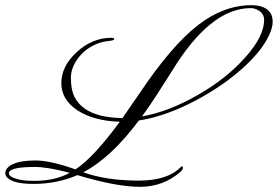

<svg xmlns="http://www.w3.org/2000/svg" viewBox="-157 -704 1065 736"><path d="M139.6 -32.7Q62.5 1 -29.3 1Q-107.4 1 -130.4 -24.4Q-136.7 -31.7 -136.7 -41Q-136.7 -50.3 -128.9 -59.6Q-121.1 -68.8 -106.4 -75.2Q-77.1 -88.9 -20.8 -88.9Q35.6 -88.9 132.3 -54.7Q201.7 -100.1 302.2 -237.3Q202.6 -240.2 139.6 -281.2Q78.1 -321.8 78.1 -385.7Q78.1 -449.7 136.7 -503.9Q196.3 -559.1 270 -559.1Q280.8 -559.1 280.8 -553.2Q280.8 -548.8 253.9 -546.1Q227.1 -543.5 199 -528.8Q170.9 -514.2 152.3 -493.2Q114.7 -450.7 114.7 -405.3Q114.7 -359.9 128.7 -332.5Q142.6 -305.2 168.5 -287.1Q219.2 -252.4 312.5 -251.5L378.9 -347.7Q500 -528.3 601.6 -607.4Q700.7 -684.1 807.1 -684.1Q863.8 -684.1 882.3 -649.4Q888.2 -638.2 888.2 -618.7Q888.2 -599.1 875.2 -570.6Q862.3 -542 839.1 -512.2Q815.9 -482.4 784.2 -452.6Q752.4 -422.9 714.8 -395Q677.2 -367.2 635 -342.3Q592.8 -317.4 548.8 -296.9Q456.5 -254.4 375.5 -242.2Q268.1 -98.6 162.1 -43.5Q251 -11.7 374.5 -11.7Q483.9 -11.7 534.2 -62Q541.5 -69.3 543.5 -64.9Q546.9 -57.1 536.1 -46.4Q469.2 12.2 379.4 12.2Q289.6 12.2 139.6 -32.7ZM387.2 -257.8Q489.7 -275.4 604.5 -341.8Q710 -402.3 781.7 -482.4Q855.5 -564 855.5 -627.9Q855.5 -656.2 824.2 -668.9Q814.9 -672.9 804.2 -672.9Q648.9 -672.9 501 -429.7L442.4 -337.9Q414.6 -294.9 387.2 -257.8ZM-23.4 -64Q-123 -64 -123 -39.6Q-123 -22.9 -72.8 -13.7Q-56.6 -10.7 -25.4 -10.7Q53.7 -10.7 110.4 -41.5Q25.4 -64 -23.4 -64Z"/></svg>

Font: Pinyon Script
Style: Regular
Weight: 400
Designer: Nicole Fally
Foundry: Nicole Fally
Version: Version 1.005